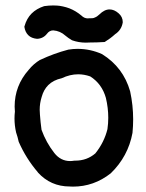

<svg xmlns="http://www.w3.org/2000/svg" viewBox="-20 -675 540 711"><path d="M177.2 -654.8Q182.6 -654.8 191.7 -654.3Q200.7 -653.8 213.1 -651.1Q225.6 -648.4 237.3 -644Q260.7 -634.8 281.7 -617.2Q292 -606.9 305.2 -606.9Q307.6 -606.9 311 -607.4Q314.5 -607.4 316.9 -607.4Q319.3 -607.4 323 -607.7Q326.7 -607.9 330.6 -609.9Q339.8 -613.3 348.1 -621.6Q366.7 -640.1 385.7 -640.1Q402.8 -640.1 418.9 -626Q434.6 -612.8 434.6 -592.8V-592.3Q430.2 -564 406.2 -548.3Q389.2 -532.7 367.7 -519.5Q339.4 -517.6 312 -517.6Q304.7 -517.1 297.9 -517.1Q271.5 -517.1 246.6 -525.9Q231.9 -534.7 222.2 -543Q203.1 -560.5 177.2 -562.5Q163.1 -562.5 153.8 -549.8Q140.1 -532.2 117.2 -531.2Q96.2 -533.2 84.7 -544.7Q73.2 -556.2 70.3 -575.2V-576.7L70.8 -578.1Q78.6 -606.4 96.9 -624.8Q115.2 -643.1 143.6 -652.3Q161.1 -654.8 177.2 -654.8ZM232.9 -491.2Q251 -494.1 267.1 -494.1Q314.5 -494.1 357.9 -474.6Q436.5 -425.8 461.9 -336.9Q473.1 -285.2 473.1 -232.9Q473.1 -208.5 470.7 -183.6Q470.7 -183.6 470.7 -183.1Q454.6 -95.7 390.1 -33.2Q327.6 16.1 250 16.1Q244.1 16.1 238.3 15.6Q167.5 15.6 120.1 -36.6Q120.1 -36.6 120.1 -37.1Q76.2 -88.4 49.3 -149.9Q45.4 -168 39.6 -184.6Q33.7 -210.4 33.7 -236.3Q33.7 -249 35.2 -261.7Q34.2 -271 34.2 -280.3Q34.2 -357.4 85.9 -416Q104 -438.5 127.9 -453.1Q127.9 -453.1 128.4 -453.1Q179.2 -477.1 232.9 -491.2ZM269.5 -399.9Q239.3 -399.9 208.5 -385.3Q177.2 -378.4 158.7 -359.9Q141.6 -342.8 134.3 -315.9Q127 -293 127 -268.6Q127 -259.8 127.9 -250.5Q129.9 -222.2 133.8 -194.3Q150.9 -147 181.2 -108.4Q204.6 -78.6 239.7 -78.6Q247.1 -78.6 255.4 -80.1Q257.3 -80.1 258.8 -80.1Q301.8 -80.1 333 -106.9Q365.7 -147.5 377.9 -196.8Q380.9 -217.8 380.9 -238.8Q380.9 -275.4 372.1 -312.5Q357.4 -364.7 314 -392.1Q291.5 -399.9 269.5 -399.9Z"/></svg>

Font: Bakudai
Style: Bold
Weight: 700
Version: Version 1.48